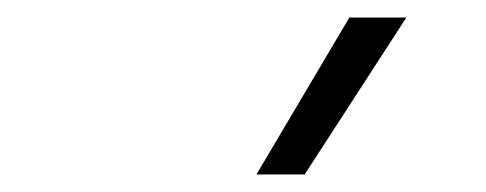

<svg xmlns="http://www.w3.org/2000/svg" viewBox="-20 -828 554 219"><path d="M272.5 -629 378.5 -808H443.5L327.5 -629Z"/></svg>

Font: Encode Sans Lt
Style: Regular
Weight: 300
Designer: Multiple Designers
Foundry: Impallari Type
Version: Version 3.002; ttfautohint (v1.8.3) -l 8 -r 50 -G 200 -x 14 